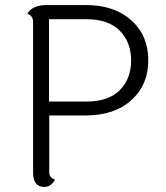

<svg xmlns="http://www.w3.org/2000/svg" viewBox="-20 -732 659 760"><path d="M322 -656H174V-330H322Q409 -330 454 -375Q499 -420 499 -492.5Q499 -565 454 -610.5Q409 -656 322 -656ZM165 -712H319Q433 -712 500 -651.5Q567 -591 567 -493.5Q567 -396 500 -335.5Q433 -275 319 -275H175V-51Q175 -28 198 -21Q182 8 155 8Q111 8 111 -49V-646Q111 -669 88 -678Q109 -712 165 -712Z"/></svg>

Font: Laila Light
Style: Regular
Weight: 300
Designer: Hitesh Malaviya
Foundry: Indian Type Foundry
Version: Version 1.302;PS 1.0;hotconv 1.0.78;makeotf.lib2.5.61930; tt